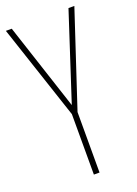

<svg xmlns="http://www.w3.org/2000/svg" viewBox="-138 -772 591 830"><g transform="rotate(-20 157.5 -357.0)"><path d="M158 -315 288 -714H315L171 -278V0H145V-278L0 -714H27Z"/></g></svg>

Font: Noto Sans Lao ExtraCondensed Thin
Style: Regular
Weight: 100
Width: 2
Designer: Monotype Design Team
Foundry: Monotype Imaging Inc.
Version: Version 2.003; ttfautohint (v1.8.4.7-5d5b)